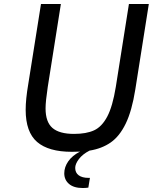

<svg xmlns="http://www.w3.org/2000/svg" viewBox="-20 -757 768 965"><path d="M728 -737 660 -307Q643 -200 612 -136Q581 -72 536.5 -41Q492 -10 430 0Q395 18 376.5 42.5Q358 67 358 87Q358 111 375.5 124Q393 137 425 137H432L424 186Q410 188 396 188Q351 188 327 167.5Q303 147 303 114Q303 83 323 54Q343 25 382 5Q369 6 341 6Q224 6 166.5 -43.5Q109 -93 109 -205Q109 -258 122 -334L186 -737H286L220 -320Q209 -247 209 -212Q209 -144 243.5 -114Q278 -84 352 -84Q414 -84 453 -102Q492 -120 519 -171Q546 -222 562 -320L628 -737Z"/></svg>

Font: Exo Medium
Style: Italic
Weight: 500
Italic angle: -9°
Designer: Natanael Gama
Foundry: Natanael Gama
Version: Version 1.500; ttfautohint (v1.6)